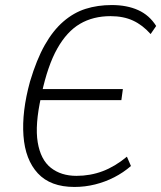

<svg xmlns="http://www.w3.org/2000/svg" viewBox="-20 -733 639 761"><path d="M275 8Q180 8 130 -46Q80 -100 73 -195Q66 -290 99 -410Q125 -497 157.5 -554.5Q190 -612 231 -647.5Q272 -683 319.5 -698Q367 -713 423 -713Q483 -713 527.5 -693Q572 -673 599 -630L577 -598Q545 -634 507 -651.5Q469 -669 418 -669Q349 -669 297 -638.5Q245 -608 207 -540.5Q169 -473 145 -361L126 -380H467L461 -336H114L143 -350Q118 -238 129.5 -169Q141 -100 181.5 -68Q222 -36 283 -36Q338 -36 387 -54.5Q436 -73 483 -112L499 -75Q469 -49 433 -30.5Q397 -12 357 -2Q317 8 275 8Z"/></svg>

Font: Nunito Sans 7pt Condensed ExtraLight
Style: Italic
Weight: 250
Width: 3
Italic angle: -9°
Designer: Vernon Adams
Foundry: Vernon Adams
Version: Version 3.101;gftools[0.9.27]